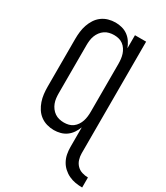

<svg xmlns="http://www.w3.org/2000/svg" viewBox="-233 -841 1007 1162"><g transform="rotate(30 271.0 -260.0)"><path d="M542 223Q518 223 494 219Q470 215 448 204.5Q426 194 408 177.5Q390 161 378.5 139.5Q367 118 362.5 94Q358 70 358 46V-91Q350 -70 337 -50.5Q324 -31 305.5 -17.5Q287 -4 264.5 2Q242 8 219 8Q194 8 169.5 1Q145 -6 125 -21Q105 -36 91.5 -57Q78 -78 70 -101.5Q62 -125 59 -150Q56 -175 56 -200V-535Q56 -560 59 -585Q62 -610 70 -633.5Q78 -657 91.5 -678Q105 -699 125 -714Q145 -729 169.5 -736Q194 -743 219 -743Q242 -743 264.5 -737Q287 -731 305.5 -717.5Q324 -704 337 -684.5Q350 -665 358 -644V-735H436V46Q436 67 442.5 88Q449 109 464 124.5Q479 140 500 146.5Q521 153 542 153ZM249 -62Q266 -62 282 -66Q298 -70 311.5 -80Q325 -90 334.5 -104.5Q344 -119 349 -134.5Q354 -150 356 -166.5Q358 -183 358 -200V-535Q358 -552 356 -568.5Q354 -585 349 -600.5Q344 -616 334.5 -630.5Q325 -645 311.5 -655Q298 -665 282 -669Q266 -673 249 -673Q232 -673 215.5 -669Q199 -665 185 -655.5Q171 -646 160.5 -632Q150 -618 144 -602Q138 -586 136 -569Q134 -552 134 -535V-200Q134 -183 136 -166Q138 -149 144 -133Q150 -117 160.5 -103Q171 -89 185 -79.5Q199 -70 215.5 -66Q232 -62 249 -62Z"/></g></svg>

Font: Iosevka Term
Style: Regular
Weight: 400
Monospace: yes
Designer: Belleve Invis
Foundry: Belleve Invis
Version: Version 30.0.1